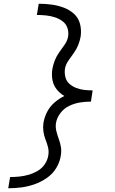

<svg xmlns="http://www.w3.org/2000/svg" viewBox="-20 -853 616 1026"><path d="M24 153Q59 153 94 148.5Q129 144 163.5 132Q198 120 229.5 98.5Q261 77 280.5 45Q300 13 305 -22Q309 -45 305.5 -67Q302 -89 294.5 -109Q287 -129 281.5 -151Q276 -173 279 -195Q284 -224 303 -249Q322 -274 350.5 -287.5Q379 -301 408 -305.5Q437 -310 466 -310L475 -370Q453 -370 430.5 -372.5Q408 -375 387.5 -383Q367 -391 351 -405Q335 -419 329.5 -441Q324 -463 327 -485Q331 -508 345.5 -529Q360 -550 374.5 -570Q389 -590 398 -612.5Q407 -635 411 -658Q416 -693 407.5 -725.5Q399 -758 375 -779.5Q351 -801 320 -812.5Q289 -824 255.5 -828.5Q222 -833 187 -833L177 -773Q202 -773 226 -770.5Q250 -768 272 -761Q294 -754 313 -740.5Q332 -727 340 -704.5Q348 -682 344 -658Q340 -635 325.5 -614.5Q311 -594 296.5 -573.5Q282 -553 273 -530.5Q264 -508 260 -485Q255 -456 260 -427Q265 -398 282.5 -376Q300 -354 324 -340Q295 -326 270.5 -304.5Q246 -283 231.5 -254.5Q217 -226 212 -195Q209 -173 212 -150.5Q215 -128 223 -108Q231 -88 236.5 -66.5Q242 -45 238 -22Q234 3 219 25Q204 47 180.5 60.5Q157 74 132.5 81Q108 88 83.5 90.5Q59 93 34 93Z"/></svg>

Font: Iosevka Sparkle Light
Style: Italic
Weight: 300
Italic angle: -9°
Designer: Belleve Invis
Foundry: Belleve Invis
Version: Version 4.5.0; ttfautohint (v1.8.3)